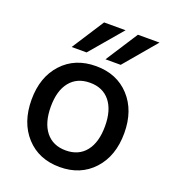

<svg xmlns="http://www.w3.org/2000/svg" viewBox="-135 -827 834 938"><g transform="rotate(20 282.0 -358.0)"><path d="M533.2 -727.1 392.1 -560.1H313L420.9 -727.1ZM356.9 -727.1 214.8 -560.1H137.2L245.1 -727.1ZM41 -252Q41 -369.6 107.2 -441.4Q173.3 -513.2 282.2 -513.2Q390.6 -513.2 456.8 -441.4Q522.9 -369.6 522.9 -252Q522.9 -133.3 456.5 -61Q390.1 11.2 282.2 11.2Q173.3 11.2 107.2 -61Q41 -133.3 41 -252ZM422.9 -252Q422.9 -335 386 -380.9Q349.1 -426.8 282.2 -426.8Q215.3 -426.8 178.2 -380.9Q141.1 -335 141.1 -252Q141.1 -168 178.2 -121.6Q215.3 -75.2 282.2 -75.2Q349.1 -75.2 386 -121.6Q422.9 -168 422.9 -252Z"/></g></svg>

Font: Overused Grotesk Medium
Style: Regular
Weight: 500
Version: Version 0.002